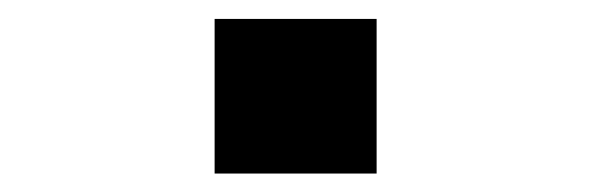

<svg xmlns="http://www.w3.org/2000/svg" viewBox="-20 -458 640 208"><path d="M212.5 -270H388V-437.5H212.5Z"/></svg>

Font: Kode Mono
Style: Regular
Weight: 400
Monospace: yes
Designer: Isa Ozler
Foundry: Kadena LLC
Version: Version 1.000;gftools[0.9.28]